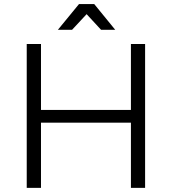

<svg xmlns="http://www.w3.org/2000/svg" viewBox="-20 -913 835 933"><path d="M400.9 -844.2 330.1 -768.1H261.2L363.8 -893.1H438L540 -768.1H471.2ZM616.2 -699.2H685.1V0H616.2V-316.9H179.2V0H109.9V-699.2H179.2V-378.9H616.2Z"/></svg>

Font: Montserrat arm Light
Style: Regular
Weight: 300
Designer: Julieta Ulanovsky
Foundry: Julieta Ulanovsky
Version: Version 6.000;PS 006.000;hotconv 1.0.88;makeotf.lib2.5.64775